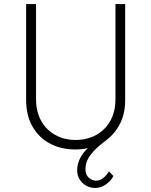

<svg xmlns="http://www.w3.org/2000/svg" viewBox="-20 -730 747 948"><path d="M450 198Q414 198 387.5 173.5Q361 149 361 109Q361 76 380 43Q399 10 430 -11L446 -27L448 -9Q406 8 353 8Q282 8 227 -21Q172 -50 140.5 -105Q109 -160 109 -237V-710H158V-240Q158 -178 183.5 -133Q209 -88 253 -63.5Q297 -39 353 -39Q410 -39 454.5 -63.5Q499 -88 524.5 -133Q550 -178 550 -240V-710H598V-235Q598 -185 584 -146Q570 -107 546 -78Q522 -49 492 -28Q451 3 426.5 35.5Q402 68 402 106Q402 133 418.5 147.5Q435 162 454 162Q474 162 490 149Q506 136 518 116L540 139Q527 164 502.5 181Q478 198 450 198Z"/></svg>

Font: Josefin Sans Thin Light
Style: Regular
Weight: 300
Version: Version 2.000